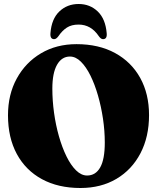

<svg xmlns="http://www.w3.org/2000/svg" viewBox="-20 -931 791 961"><path d="M363 -710Q474.5 -710 556 -665.5Q637.5 -621 681.8 -541Q726 -461 726 -355Q726 -246 683 -163.8Q640 -81.5 562.8 -35.8Q485.5 10 382.5 10Q271.5 10 190 -34.2Q108.5 -78.5 64.2 -160.2Q20 -242 20 -354Q20 -458 64 -538.2Q108 -618.5 185.2 -664.2Q262.5 -710 363 -710ZM504.5 -217.5Q504.5 -276 495.5 -336.5Q486.5 -397 470.5 -452.8Q454.5 -508.5 432.8 -552.5Q411 -596.5 385 -622.2Q359 -648 330 -648Q289 -648 265.5 -606.8Q242 -565.5 242 -487.5Q242 -428 250.5 -366.5Q259 -305 275 -248.8Q291 -192.5 312.8 -148.2Q334.5 -104 360.8 -78.2Q387 -52.5 416 -52.5Q458.5 -52.5 481.5 -93Q504.5 -133.5 504.5 -217.5ZM373.5 -808Q338 -808 314.8 -793Q291.5 -778 272.5 -750Q261.5 -735 251 -735Q230 -735 232.5 -765Q238 -836.5 277.2 -873.8Q316.5 -911 373.5 -911Q430 -911 469 -873.8Q508 -836.5 514 -765Q517 -735 495.5 -735Q485 -735 474.5 -750Q435.5 -808 373.5 -808Z"/></svg>

Font: Fraunces 144pt S050 Black
Style: Regular
Weight: 900
Version: Version 1.000; ttfautohint (v1.8.3)